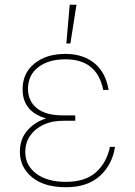

<svg xmlns="http://www.w3.org/2000/svg" viewBox="-20 -780 569 810"><path d="M63.9 0ZM257.8 9.9Q166.5 9.9 115.1 -32.3Q63.9 -74.9 63.9 -139.2Q63.9 -192.5 94.1 -228Q124.3 -264.2 174.7 -280.5Q75.3 -308.6 75.3 -403.8Q75.3 -471.2 125 -511.7Q174.7 -552.6 256.4 -552.6Q329.5 -552.6 377.8 -513.8Q425.8 -475.1 438.2 -400.6H415.5Q389.6 -529.8 256.4 -529.8Q184.3 -529.8 141.3 -496.4Q98.7 -463.8 98 -406.2Q98 -353.7 136 -323.2Q173.7 -293.3 243.6 -293.3H297.6V-270.6H254.3Q240.8 -270.6 229.4 -269.9Q218 -269.2 207.4 -267.4Q196.7 -265.6 186.3 -262.4Q175.8 -259.2 164.8 -254.3Q128.6 -237.9 107.6 -208.3Q86.6 -178.6 86.6 -137.8Q87 -81.7 133.5 -47.2Q179.7 -12.8 257.8 -12.8Q339.1 -12.8 384.6 -52.9Q430 -93.8 443.9 -160.5H465.2Q453.5 -84.5 400.9 -37.3Q348.4 9.9 257.8 9.9ZM277 -596.6H259.9L274.1 -759.9H302.6Z"/></svg>

Font: Linik Sans Thin
Style: Regular
Weight: 100
Designer: Fonts by Rasmus Andersson / Changes by Cristiano Sobral with parts from Marc Monis
Foundry: rsms
Version: Version 3.020; ttfautohint (v1.6)